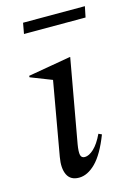

<svg xmlns="http://www.w3.org/2000/svg" viewBox="-103 -694 528 759"><g transform="rotate(-15 161.0 -314.5)"><path d="M125 10Q90 10 77 -17Q64 -44 72 -89L125 -390L38 -424V-430L211 -460H214L153 -119Q148 -89 151 -76Q154 -63 168 -63Q185 -63 205 -81.5Q225 -100 243 -138L256 -132Q227 -57 193.5 -23.5Q160 10 125 10ZM61 -595 69 -639H322L313 -595Z"/></g></svg>

Font: Spectral
Style: Italic
Weight: 400
Italic angle: -10°
Designer: Jean-Baptiste Levee
Foundry: Production Type
Version: Version 2.001